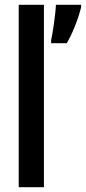

<svg xmlns="http://www.w3.org/2000/svg" viewBox="-20 -780 358 800"><path d="M163 0V-760H58V0ZM318 -760H213C212 -726 199 -637 193 -612V-600H258C281 -637 307 -704 318 -750Z"/></svg>

Font: Noto Sans Display Condensed Medium
Style: Regular
Weight: 500
Width: 3
Designer: Monotype Design Team
Foundry: Monotype Imaging Inc.
Version: Version 1.900